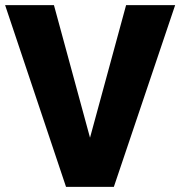

<svg xmlns="http://www.w3.org/2000/svg" viewBox="-22 -731 705 751"><path d="M189 -710.9 330.1 -192.4 471.2 -710.9H663.1L423.3 0H236.3L-2 -710.9Z"/></svg>

Font: Vazirmatn RD UI Black
Style: Regular
Weight: 900
Designer: Saber Rastikerdar
Foundry: Saber Rastikerdar
Version: Version 33.003